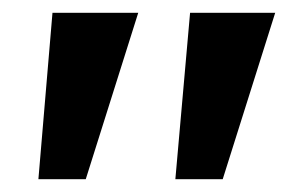

<svg xmlns="http://www.w3.org/2000/svg" viewBox="-20 -720 475 300"><path d="M254 -440 277 -700H410L328 -440ZM40 -440 62 -700H196L114 -440Z"/></svg>

Font: Lexend Deca Medium
Style: Regular
Weight: 500
Designer: Bonnie Shaver-Troup, Thomas Jockin
Foundry: Lexend
Version: Version 1.008; ttfautohint (v1.8.4.7-5d5b)